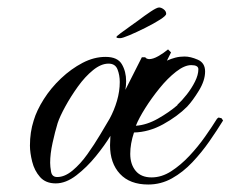

<svg xmlns="http://www.w3.org/2000/svg" viewBox="-20 -483 616 513"><path d="M376 10Q327 10 300.5 -18.5Q274 -47 274 -95Q274 -101 274.5 -107.5Q275 -114 275 -120Q260 -95 236 -65.5Q212 -36 184 -14.5Q156 7 129 7Q102 7 87 -10Q72 -27 66 -51Q60 -75 60 -94Q60 -130 70 -161Q78 -188 97 -218Q116 -248 143 -273.5Q170 -299 200.5 -315Q231 -331 262 -331Q294 -331 305.5 -311.5Q317 -292 317 -266Q317 -260 316.5 -254.5Q316 -249 315 -243L359 -330H368Q370 -327 373.5 -326Q377 -325 378 -325Q389 -325 403 -333Q417 -341 429 -351L437 -343L426 -321Q437 -326 448.5 -329Q460 -332 473 -332Q489 -332 508.5 -323.5Q528 -315 528 -292Q528 -268 511.5 -241Q495 -214 480 -198Q454 -172 416 -151Q378 -130 338 -129Q328 -99 328 -72Q328 -44 342.5 -26.5Q357 -9 385 -9Q412 -9 437.5 -25.5Q463 -42 486 -66.5Q509 -91 528 -118Q547 -145 560 -166L564 -169L572 -167L576 -161Q560 -135 539.5 -105.5Q519 -76 494 -49.5Q469 -23 439.5 -6.5Q410 10 376 10ZM133 -10Q153 -10 174 -27.5Q195 -45 213.5 -71Q232 -97 247.5 -123Q263 -149 273 -166Q285 -188 292.5 -213.5Q300 -239 300 -264Q300 -282 294 -297.5Q288 -313 270 -313Q250 -313 228.5 -295.5Q207 -278 188 -251.5Q169 -225 154.5 -198.5Q140 -172 134 -154Q127 -131 120.5 -101.5Q114 -72 114 -48Q114 -38 116.5 -24Q119 -10 133 -10ZM343 -147Q372 -149 402 -166Q432 -183 454 -202V-203Q466 -214 479 -230.5Q492 -247 501 -265Q510 -283 510 -298Q510 -309 491 -309Q473 -309 450.5 -291.5Q428 -274 406.5 -247.5Q385 -221 368 -194Q351 -167 343 -147ZM301 -381Q291 -381 291 -384Q291 -386 302.5 -394.5Q314 -403 328 -413Q342 -423 349 -428Q366 -441 382.5 -452Q399 -463 405 -463Q411 -463 417.5 -458Q424 -453 424 -446Q424 -441 407.5 -430.5Q391 -420 368 -408.5Q345 -397 326 -389Q307 -381 301 -381Z"/></svg>

Font: Fleur De Leah
Style: Regular
Weight: 400
Designer: Robert E. Leuschke
Foundry: Robert E. Leuschke
Version: Version 1.010; ttfautohint (v1.8.3)